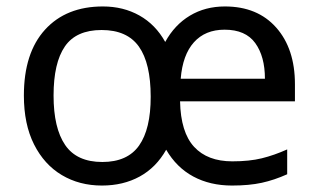

<svg xmlns="http://www.w3.org/2000/svg" viewBox="-20 -565 986 595"><path d="M677 -545Q778 -545 836 -479.5Q894 -414 894 -304V-251H538Q540 -155 581.5 -110Q623 -65 700 -65Q753 -65 791.5 -74.5Q830 -84 870 -102V-25Q830 -7 791 1.5Q752 10 699 10Q631 10 579 -18Q527 -46 495 -101Q464 -46 413 -18Q362 10 296 10Q226 10 171.5 -22.5Q117 -55 85.5 -117.5Q54 -180 54 -269Q54 -401 119.5 -473Q185 -545 299 -545Q362 -545 412 -517Q462 -489 492 -435Q521 -488 568.5 -516.5Q616 -545 677 -545ZM676 -473Q616 -473 581 -434Q546 -395 540 -321H801Q801 -390 771 -431.5Q741 -473 676 -473ZM295 -472Q216 -472 181 -421Q146 -370 146 -269Q146 -168 182 -115.5Q218 -63 297 -63Q375 -63 411 -114Q447 -165 447 -265Q447 -369 410.5 -420.5Q374 -472 295 -472Z"/></svg>

Font: Noto Sans Buhid
Style: Regular
Weight: 400
Designer: Monotype Design Team
Foundry: Monotype Imaging Inc.
Version: Version 2.001